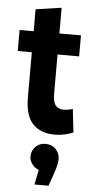

<svg xmlns="http://www.w3.org/2000/svg" viewBox="-62 -698 494 1019"><g transform="rotate(5 185.0 -188.5)"><path d="M12 -413V-525H87V-642L224 -662V-525H339V-413H224V-205Q224 -159 239 -141.5Q254 -124 282 -124Q303 -124 330 -132L344 -8Q323 1 297.5 6.5Q272 12 246 12Q171 12 129 -31.5Q87 -75 87 -175V-413ZM278 141Q278 169 259 222L237 285H162L178 206Q155 197 141.5 178Q128 159 128 137Q128 108 149 86.5Q170 65 202 65Q235 65 256.5 86.5Q278 108 278 141Z"/></g></svg>

Font: Radio Canada Condensed
Style: Bold
Weight: 700
Width: 3
Designer: Charles Daoud, Etienne Aubert Bonn, Alexandre Saumier Demers, Jacques Le Bailly
Foundry: Radio-Canada
Version: Version 2.104; ttfautohint (v1.8.4.7-5d5b);gftools[0.9.28.de